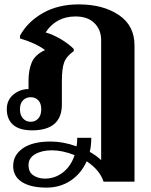

<svg xmlns="http://www.w3.org/2000/svg" viewBox="-20 -584 688 875"><path d="M593 -377V244H452Q435 191 375 151Q350 207 302 239Q254 271 192 271Q120 271 80 245.5Q40 220 40 172Q40 123 84 92Q128 61 211 61Q268 61 329 83Q332 65 332 44H396Q396 80 389 108Q422 127 441 146V-401Q441 -448 410.5 -478.5Q380 -509 324 -509Q279 -509 244.5 -490Q210 -471 188 -436Q221 -427 256.5 -406Q292 -385 316 -361V-351Q282 -327 272 -298.5Q262 -270 262 -215V-108Q262 10 126 10Q69 10 40 -15Q11 -40 11 -87Q11 -128 41 -153Q71 -178 110 -178V-216Q110 -264 124.5 -299Q139 -334 185 -356Q144 -387 71 -409V-421Q105 -484 174.5 -524Q244 -564 339 -564Q449 -564 521 -516Q593 -468 593 -377ZM168 -86Q168 -113 154.5 -127Q141 -141 120 -141Q99 -141 85 -127Q71 -113 71 -86Q71 -59 85 -44Q99 -29 120 -29Q141 -29 154.5 -44Q168 -59 168 -86ZM320 123Q265 101 216 101Q171 101 140.5 118.5Q110 136 110 168Q110 201 132.5 215.5Q155 230 185 230Q230 230 266.5 202Q303 174 320 123Z"/></svg>

Font: Trirong
Style: Bold
Weight: 700
Designer: Katatrad Team
Foundry: CadsonDemak
Version: Version 1.001